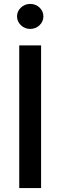

<svg xmlns="http://www.w3.org/2000/svg" viewBox="-20 -959 308 979"><path d="M189.5 -727.5V0H78.1V-727.5ZM133.8 -811.5Q106.4 -811.5 86.7 -830.3Q66.9 -849.1 66.9 -875.5Q66.9 -901.9 86.7 -920.4Q106.4 -939 133.8 -939Q162.1 -939 181.6 -920.4Q201.2 -901.9 201.2 -875.5Q201.2 -849.1 181.6 -830.3Q162.1 -811.5 133.8 -811.5Z"/></svg>

Font: Inter 17pt Medium
Style: Regular
Weight: 500
Version: Version 4.001;git-66647c0bb